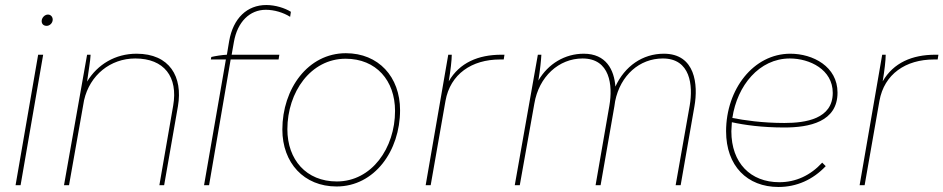

<svg xmlns="http://www.w3.org/2000/svg" viewBox="-20 -738 3759 765"><path d="M42 0H62L152 -520H132ZM166 -635C178 -635 190 -646 190 -660C190 -670 183 -680 171 -680C158 -680 146 -667 146 -654C146 -643 153 -635 166 -635Z M235 0H255L315 -339C338 -439 420 -505 519 -505C634 -505 690 -432 670 -317L615 0H634L689 -315C709 -432 656 -524 524 -524C440 -524 369 -482 327 -413C333 -459 340 -494 341 -520H327Z M822 -511 820 -501H880L793 0H813L899 -501H1090L1093 -520H903L912 -571C926 -651 975 -699 1039 -699C1073 -699 1109 -688 1136 -671L1139 -691C1115 -706 1077 -718 1041 -718C965 -718 909 -666 893 -574L884 -520C864 -519 839 -515 822 -511Z M1321 5C1472 5 1574 -137 1574 -299C1574 -432 1488 -526 1358 -526C1207 -526 1105 -384 1105 -222C1105 -89 1191 5 1321 5ZM1322 -15C1200 -15 1125 -102 1125 -223C1125 -371 1218 -504 1357 -504C1479 -504 1554 -417 1554 -296C1554 -148 1461 -15 1322 -15Z M1676 0H1696L1755 -336C1774 -443 1860 -501 1972 -501H1987L1990 -520H1978C1885 -520 1811 -488 1768 -414C1775 -456 1780 -498 1780 -520H1766Z M2031 0H2051L2109 -325C2127 -433 2207 -505 2301 -505C2411 -505 2422 -398 2408 -317L2353 0H2373L2428 -315L2431 -335C2452 -438 2528 -505 2621 -505C2731 -505 2742 -398 2728 -317L2672 0H2692L2747 -315C2762 -400 2751 -524 2625 -524C2540 -524 2469 -474 2432 -393C2427 -460 2395 -524 2306 -524C2231 -524 2164 -484 2125 -417C2132 -458 2136 -499 2137 -520H2123Z M3082 7C3154 7 3219 -22 3270 -76L3256 -90C3209 -39 3151 -12 3085 -12C2971 -12 2894 -88 2894 -215L2896 -251C2945 -240 3017 -230 3105 -230C3204 -230 3317 -252 3317 -369C3317 -473 3219 -524 3129 -524C2982 -524 2873 -382 2873 -215C2873 -77 2957 7 3082 7ZM2898 -268C2917 -397 3005 -505 3127 -505C3206 -505 3298 -461 3298 -368C3298 -264 3190 -248 3105 -248C3017 -248 2944 -259 2898 -268Z M3405 0H3425L3484 -336C3503 -443 3589 -501 3701 -501H3716L3719 -520H3707C3614 -520 3540 -488 3497 -414C3504 -456 3509 -498 3509 -520H3495Z"/></svg>

Font: Fixel Text 20240404 Thin
Style: Italic
Weight: 100
Width: 4
Italic angle: -10°
Designer: AlfaBravo + MacPaw
Foundry: Kyrylo Tkachov, Marchela Mozhyna, Serhii Makarenko, Maria Weinstein, Zakhar Kryvoshyya
Version: Version 1.211;Glyphs 3.2 (3225)